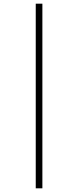

<svg xmlns="http://www.w3.org/2000/svg" viewBox="-20 -781 423 1042"><path d="M174 -761V241H210V-761Z"/></svg>

Font: Noto Sans Myanmar ExtraCondensed ExtraLight
Style: Regular
Weight: 200
Width: 2
Designer: Monotype Design Team
Foundry: Monotype Imaging Inc.
Version: Version 2.107